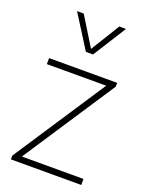

<svg xmlns="http://www.w3.org/2000/svg" viewBox="-151 -883 734 958"><g transform="rotate(20 216.0 -404.0)"><path d="M77 -32H404V0H30.5V-20L351.5 -508H36.5V-540H398V-520ZM312 -808H347.5L236.5 -632H198.5L87.5 -808H123L217.5 -654.5Z"/></g></svg>

Font: Encode Sans Thin
Style: Regular
Weight: 250
Designer: Multiple Designers
Foundry: Impallari Type
Version: Version 2.000